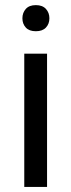

<svg xmlns="http://www.w3.org/2000/svg" viewBox="-20 -741 283 761"><path d="M166.5 0H76.2V-528.3H166.5ZM68.8 -668.5Q68.8 -690.4 82.3 -705.6Q95.7 -720.7 122.1 -720.7Q148.4 -720.7 162.1 -705.6Q175.8 -690.4 175.8 -668.5Q175.8 -646.5 162.1 -631.8Q148.4 -617.2 122.1 -617.2Q95.7 -617.2 82.3 -631.8Q68.8 -646.5 68.8 -668.5Z"/></svg>

Font: f42100
Style: 7875512
Weight: 400
Designer: Google
Version: Version 2.137; 2017